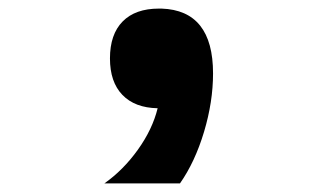

<svg xmlns="http://www.w3.org/2000/svg" viewBox="-20 -242 740 447"><path d="M223 185Q267 154 301 106.5Q335 59 347 10Q294 9 265 -21Q236 -51 236 -106Q236 -162 265.5 -192Q295 -222 350 -222Q353 -222 355 -222Q356 -222 356 -222Q476 -218 476 -71Q476 -5 455 65Q434 135 399 185Z"/></svg>

Font: Martian Mono SemiBold
Style: Regular
Weight: 600
Monospace: yes
Designer: Roman Shamin
Foundry: Evil Martians
Version: Version 1.000; ttfautohint (v1.8.4.7-5d5b)